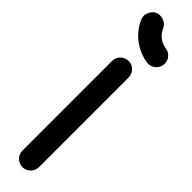

<svg xmlns="http://www.w3.org/2000/svg" viewBox="-361 -1007 984 984"><g transform="rotate(45 131.5 -514.5)"><path d="M203 -820C236 -820 263 -847 263 -881C263 -910 242 -936 211 -940C173 -945 142 -971 129 -1003C114 -1037 78 -1039 70 -1039C31 -1039 14 -1001 13 -979C13 -969 15 -964 18 -955C65 -847 173 -820 203 -820ZM62 -50C62 -17 89 10 122 10C155 10 182 -17 182 -50V-700C182 -733 155 -760 122 -760C89 -760 62 -733 62 -700Z"/></g></svg>

Font: LS
Style: Bold
Weight: 700
Designer: BSozoo
Foundry: BSozoo
Version: Version 001.000